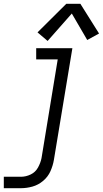

<svg xmlns="http://www.w3.org/2000/svg" viewBox="-52 -783 540 1008"><path d="M-32 205H58Q88 205 118.5 196.5Q149 188 174.5 166.5Q200 145 213 115.5Q226 86 231 56L328 -530H138V-471H251L166 47Q161 72 147.5 96.5Q134 121 109 133Q84 145 58 145H-32ZM198 -568 325 -712 406 -573 468 -607 370 -763H296L145 -613Z"/></svg>

Font: Iosevka Sparkle Light Oblique
Style: Regular
Weight: 300
Italic angle: -9°
Designer: Belleve Invis
Foundry: Belleve Invis
Version: Version 4.5.0; ttfautohint (v1.8.3)